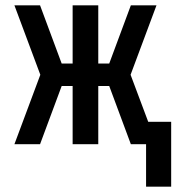

<svg xmlns="http://www.w3.org/2000/svg" viewBox="-20 -540 661 719"><path d="M621 159H527V0H470L389 -218H348V0H252V-218H211L130 0H34L131 -260L34 -520H130L211 -302H252V-520H348V-302H389L470 -520H566L469 -260L535 -84H621Z"/></svg>

Font: Zed Mono Medium Extended
Style: Regular
Weight: 500
Width: 7
Monospace: yes
Designer: Belleve Invis
Foundry: Belleve Invis
Version: Version 1.0.0; ttfautohint (v1.8.4)